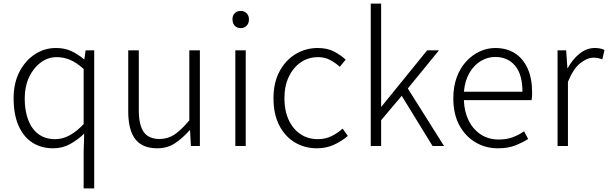

<svg xmlns="http://www.w3.org/2000/svg" viewBox="-20 -815 3395 1072"><path d="M447 237V35L450 -69Q415 -35 372 -11Q329 13 277 13Q210 13 160.5 -19Q111 -51 83.5 -113.5Q56 -176 56 -266Q56 -352 89 -415Q122 -478 175.5 -512.5Q229 -547 292 -547Q340 -547 376.5 -530.5Q413 -514 449 -484H451L458 -534H506V237ZM287 -38Q330 -38 369 -59.5Q408 -81 447 -122V-430Q407 -466 371 -481Q335 -496 297 -496Q247 -496 206.5 -465.5Q166 -435 142 -383.5Q118 -332 118 -266Q118 -197 137.5 -145.5Q157 -94 195 -66Q233 -38 287 -38Z M858 13Q775 13 735.5 -38Q696 -89 696 -193V-534H755V-200Q755 -117 782.5 -78Q810 -39 871 -39Q917 -39 954.5 -64Q992 -89 1037 -143V-534H1096V0H1046L1041 -88H1039Q999 -43 956.5 -15Q914 13 858 13Z M1294 0V-534H1352V0ZM1324 -658Q1303 -658 1290.5 -671.5Q1278 -685 1278 -707Q1278 -728 1290.5 -741Q1303 -754 1324 -754Q1344 -754 1357 -741Q1370 -728 1370 -707Q1370 -685 1357 -671.5Q1344 -658 1324 -658Z M1750 13Q1681 13 1626 -20Q1571 -53 1539 -115.5Q1507 -178 1507 -266Q1507 -355 1541.5 -418Q1576 -481 1632 -514Q1688 -547 1754 -547Q1808 -547 1845.5 -527Q1883 -507 1910 -482L1877 -442Q1852 -465 1822.5 -480.5Q1793 -496 1756 -496Q1702 -496 1659.5 -467Q1617 -438 1592.5 -386.5Q1568 -335 1568 -266Q1568 -198 1591.5 -146.5Q1615 -95 1657 -66.5Q1699 -38 1755 -38Q1796 -38 1831 -55Q1866 -72 1893 -97L1922 -56Q1887 -26 1844 -6.5Q1801 13 1750 13Z M2050 0V-795H2108V-220H2110L2365 -534H2431L2257 -321L2459 0H2395L2223 -280L2108 -144V0Z M2760 13Q2691 13 2634.5 -20.5Q2578 -54 2544.5 -116Q2511 -178 2511 -266Q2511 -331 2530 -383Q2549 -435 2582.5 -471.5Q2616 -508 2658 -527.5Q2700 -547 2745 -547Q2809 -547 2855 -517.5Q2901 -488 2926 -432.5Q2951 -377 2951 -299Q2951 -288 2950.5 -277.5Q2950 -267 2948 -256H2570Q2572 -192 2596.5 -142.5Q2621 -93 2664 -64.5Q2707 -36 2765 -36Q2808 -36 2842 -48.5Q2876 -61 2906 -82L2929 -39Q2897 -19 2857 -3Q2817 13 2760 13ZM2570 -303H2897Q2897 -399 2856 -448Q2815 -497 2745 -497Q2702 -497 2664 -474Q2626 -451 2601 -408Q2576 -365 2570 -303Z M3093 0V-534H3141L3148 -435H3150Q3177 -484 3216 -515.5Q3255 -547 3301 -547Q3317 -547 3330 -544.5Q3343 -542 3355 -536L3343 -484Q3330 -488 3320 -490.5Q3310 -493 3294 -493Q3259 -493 3220 -462.5Q3181 -432 3151 -358V0Z"/></svg>

Font: Noto Sans KR Thin Light
Style: Regular
Weight: 300
Version: Version 2.004-H2;hotconv 1.0.118;makeotfexe 2.5.65603